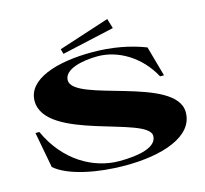

<svg xmlns="http://www.w3.org/2000/svg" viewBox="-124 -1030 1270 1187"><g transform="rotate(-15 511.0 -437.0)"><path d="M537 15C770 15 981 -50 981 -207C981 -438 327 -444 327 -586C327 -658 449 -682 544 -682C672 -682 809 -604 885 -462H910L856 -655C756 -694 641 -715 516 -715C287 -715 96 -653 96 -515C96 -259 749 -244 749 -118C749 -46 637 -21 507 -21C343 -21 167 -119 75 -323H50L93 -94C175 -22 359 15 537 15ZM680 -826 661 -889 335 -783 344 -751Z"/></g></svg>

Font: Sprat Extended
Style: Bold
Weight: 700
Width: 9
Designer: Ethan Nakache
Foundry: Collletttivo
Version: Version 2.000;Glyphs 3.2 (3217)